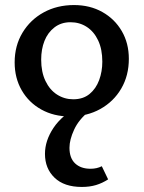

<svg xmlns="http://www.w3.org/2000/svg" viewBox="-20 -450 569 760"><path d="M256 11Q193 11 143.5 -16.5Q94 -44 66 -92.5Q38 -141 38 -203Q38 -269 69 -320.5Q100 -372 153 -401Q206 -430 273 -430Q336 -430 385 -402.5Q434 -375 462 -327Q490 -279 490 -217Q490 -151 460 -99.5Q430 -48 377 -18.5Q324 11 256 11ZM270 -57Q309 -57 334.5 -78Q360 -99 372.5 -133Q385 -167 385 -206Q385 -255 368.5 -290Q352 -325 323.5 -343.5Q295 -362 259 -362Q222 -362 195.5 -341.5Q169 -321 156 -288Q143 -255 143 -214Q143 -165 160 -129.5Q177 -94 206 -75.5Q235 -57 270 -57ZM304 290Q234 290 196 253.5Q158 217 158 159Q158 107 191.5 56.5Q225 6 297 -34L332 -9Q292 23 273.5 63Q255 103 255 135Q255 176 277.5 197Q300 218 338 218Q351 218 362 215.5Q373 213 383 208L408 260Q385 275 360 282.5Q335 290 304 290Z"/></svg>

Font: Ysabeau Office SemiBold
Style: Regular
Weight: 600
Designer: Christian Thalmann (Catharsis Fonts)
Version: Version 2.001;gftools[0.9.30]; featfreeze: tnum,lnum,ss02